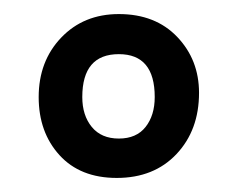

<svg xmlns="http://www.w3.org/2000/svg" viewBox="-20 -734 338 273"><path d="M35 -596Q35 -647 67 -680.5Q99 -714 149 -714Q201 -714 232 -681.5Q263 -649 263 -602Q263 -549 231 -515Q199 -481 146 -481Q94 -481 64.5 -513.5Q35 -546 35 -596ZM97 -596Q97 -570 110.5 -553.5Q124 -537 149 -537Q174 -537 187 -553.5Q200 -570 200 -596Q200 -657 149 -657Q97 -657 97 -596Z"/></svg>

Font: Bree Serif
Style: Regular
Weight: 400
Designer: Veronika Burian, Jos Scaglione
Foundry: TypeTogether
Version: Version 1.001